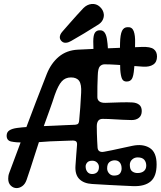

<svg xmlns="http://www.w3.org/2000/svg" viewBox="-20 -928 823 982"><path d="M365 -290Q376.5 -291 380.5 -296.5Q384.5 -302 385 -313Q388 -342.5 390.5 -378.2Q393 -414 395 -453Q397.5 -496 385 -514Q372.5 -532 343 -532Q314 -532 295.8 -511.8Q277.5 -491.5 260 -442Q249 -407.5 233.8 -365.5Q218.5 -323.5 204 -283Q229.5 -284 257 -285.2Q284.5 -286.5 312 -287.8Q339.5 -289 365 -290ZM671 -710Q670.5 -677 669.8 -638.2Q669 -599.5 666 -577Q663 -538 654.5 -524.5Q646 -511 628 -511Q611 -510.5 604.2 -524.8Q597.5 -539 595 -572Q594.5 -591 594 -616Q593.5 -641 593.2 -665.8Q593 -690.5 594 -708Q595 -751 604 -770Q613 -789 633 -789Q655.5 -790.5 663.8 -768.8Q672 -747 671 -710ZM528 -720Q530.5 -705 531.5 -685.8Q532.5 -666.5 533 -653Q534.5 -633.5 527.2 -624.5Q520 -615.5 501 -616Q479.5 -616 470 -624Q460.5 -632 459 -650Q458.5 -662 457.8 -681.2Q457 -700.5 457 -716Q457 -748.5 465.8 -761.2Q474.5 -774 493 -773Q522 -773 528 -720ZM567 -108Q550.5 -108 539.2 -98.5Q528 -89 528 -67Q528 -52 538 -41Q548 -30 563 -30Q585.5 -30 593.8 -41Q602 -52 602 -66Q602 -85.5 592.8 -96.8Q583.5 -108 567 -108ZM452 -106Q434 -106 426 -96.8Q418 -87.5 418 -77Q418 -60 426.8 -49Q435.5 -38 451 -38Q467 -38 476.5 -47Q486 -56 486 -74Q486 -87 476.5 -96.5Q467 -106 452 -106ZM684 -123Q667.5 -123 655.8 -112.2Q644 -101.5 644 -85Q644 -60.5 655.8 -51.8Q667.5 -43 683 -43Q704 -43 716 -53Q728 -63 728 -81Q728 -99 717.8 -111Q707.5 -123 684 -123ZM54 -13Q54 -13 54 -13Q54 -13 54 -13Q54 -13 54 -13Q54 -13 54 -13Q54 -13 54 -13Q54 -13 54 -13Q54 -13 54 -13Q54 -13 54 -13ZM80 -56Q80 -56 80 -56Q80 -56 80 -56Q80 -56 80 -56Q80 -56 80 -56Q80 -56 80 -56Q80 -56 80 -56Q80 -56 80 -56Q80 -56 80 -56ZM126 -279 97 -199Q62.5 -199 38 -204Q13.5 -209 14 -235Q14.5 -252.5 28 -261.2Q41.5 -270 66.5 -273.5Q91.5 -277 126 -279ZM179 -201Q171 -178.5 154.5 -125.2Q138 -72 116 -8Q108.5 13.5 94.2 23.8Q80 34 65 34Q48 34 35 21.2Q22 8.5 22 -14Q22 -21 23 -28Q24 -35 27 -43Q62 -137.5 97 -230.5Q132 -323.5 163.2 -405.5Q194.5 -487.5 219 -549Q241 -604.5 280.8 -637.8Q320.5 -671 378 -674Q424.5 -676.5 472.8 -678.5Q521 -680.5 577.8 -682.8Q634.5 -685 706 -688Q749 -689.5 766 -676.8Q783 -664 783 -639Q783 -610.5 763.8 -597.8Q744.5 -585 712 -587Q682 -589 646 -591.8Q610 -594.5 575.2 -596.8Q540.5 -599 515 -599Q500 -599 490.5 -588.2Q481 -577.5 480 -542Q478.5 -515 478.2 -486.5Q478 -458 478 -431Q478 -417 488.5 -409.2Q499 -401.5 519 -402Q561 -403.5 596.8 -404.5Q632.5 -405.5 658 -404Q679 -402.5 692 -392.2Q705 -382 705 -360Q705 -337 690.2 -325.2Q675.5 -313.5 652 -314Q606.5 -315 569.8 -317.5Q533 -320 505 -320Q489.5 -320 482.2 -310Q475 -300 475 -282Q475 -268 475.5 -248Q476 -228 477 -207.8Q478 -187.5 479 -173Q480 -159.5 489 -154.2Q498 -149 513 -152Q554.5 -159.5 588.8 -167.5Q623 -175.5 656 -182Q710 -193.5 745.5 -171.5Q781 -149.5 781 -87Q781 -25.5 750.2 0.2Q719.5 26 661 24Q638 23 607 21.5Q576 20 537 18Q498 16 451 13Q408.5 10.5 385.8 -12.2Q363 -35 366 -80Q367.5 -108.5 370 -136.2Q372.5 -164 374 -187Q375 -200.5 368.5 -205.2Q362 -210 346 -209Q323.5 -208 295 -207.2Q266.5 -206.5 236.2 -205Q206 -203.5 179 -201ZM344 -718.5Q330.5 -710.5 318.5 -709.5Q305.5 -708 296.5 -716Q287.5 -724 286 -734.5Q284.5 -750.5 300 -767.5Q316.5 -786.5 335.5 -808Q354.5 -829.5 372.8 -850Q391 -870.5 406.5 -886.5Q425 -905 448 -907.5Q472.5 -910 490.5 -893.5Q508.5 -877 511 -855Q512.5 -840.5 505 -825.5Q497.5 -810.5 478.5 -799.5Q447 -779.5 409.5 -756.8Q372 -734 344 -718.5Z"/></svg>

Font: Kablammo
Style: Regular
Weight: 400
Designer: Travis Kochel, Lizy Gershenzon, Daria Petrova, Ethan Cohen
Foundry: Vectro Type Foundry
Version: Version 1.002